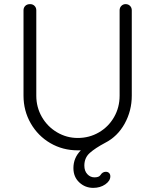

<svg xmlns="http://www.w3.org/2000/svg" viewBox="-20 -720 753 931"><path d="M619 -670V-256Q619 -183 584.5 -120.5Q550 -58 489 -27Q442 -2 415.5 21.5Q389 45 389 83Q389 109 403.5 124.5Q418 140 438 140Q460 140 467 129Q477 113 493 113Q503 113 509 119Q515 125 515 135Q515 157 490.5 174Q466 191 432 191Q393 191 364.5 164.5Q336 138 336 95Q336 45 372 9H357Q284 9 224 -26Q164 -61 129 -122Q94 -183 94 -256V-670Q94 -683 102.5 -691.5Q111 -700 126 -700Q139 -700 147.5 -691.5Q156 -683 156 -670V-256Q156 -200 183 -153Q210 -106 256.5 -78.5Q303 -51 357 -51Q413 -51 459.5 -78Q506 -105 533 -152Q560 -199 560 -256V-670Q560 -683 568.5 -691.5Q577 -700 589 -700Q602 -700 610.5 -691.5Q619 -683 619 -670Z"/></svg>

Font: Quicksand
Style: Regular
Weight: 400
Designer: Andrew Paglinawan
Foundry: Andrew Paglinawan
Version: Version 3.000